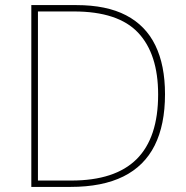

<svg xmlns="http://www.w3.org/2000/svg" viewBox="-20 -734 732 754"><path d="M103 0V-714H280Q398 -714 475 -674Q552 -634 590 -556Q628 -478 628 -364Q628 -244 587.5 -163Q547 -82 464.5 -41Q382 0 257 0ZM129 -25H260Q432 -25 516.5 -109Q601 -193 601 -363Q601 -522 522.5 -605.5Q444 -689 270 -689H129Z"/></svg>

Font: Noto Sans Symbols Thin
Style: Regular
Weight: 250
Version: Version 2.002